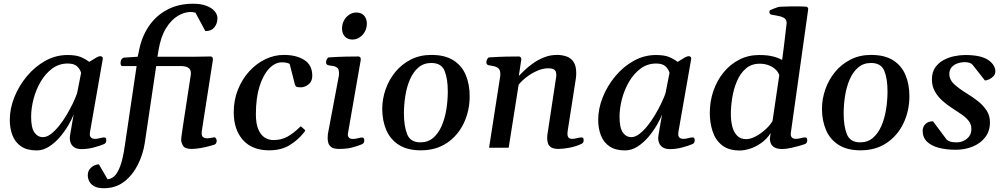

<svg xmlns="http://www.w3.org/2000/svg" viewBox="-20 -788 5362 1024"><path d="M175.8 14.2Q124 14.2 92.5 -7.3Q61 -28.8 46.6 -65.9Q32.2 -103 32.2 -148.4Q32.2 -209 56.6 -269.8Q81.1 -330.6 123.5 -381.6Q166 -432.6 221.7 -463.6Q277.3 -494.6 340.3 -494.6Q383.8 -494.6 408.7 -484.6Q433.6 -474.6 456.1 -458Q471.7 -466.8 488 -477.5Q504.4 -488.3 515.6 -488.3Q520.5 -488.3 524.7 -485.1Q528.8 -481.9 528.3 -474.1L460 -84Q459 -76.2 459 -71.8Q459 -60.5 466.1 -54Q473.1 -47.4 487.8 -47.4Q498 -47.4 513.2 -51.3Q528.3 -55.2 534.7 -55.2Q539.6 -55.2 543.2 -52.5Q546.9 -49.8 546.9 -40Q546.9 -32.7 543.9 -27.3Q541 -22 534.7 -19.5Q513.7 -10.3 480.2 -1.5Q446.8 7.3 414.1 7.3Q383.8 7.3 367.9 -8.8Q352.1 -24.9 352.1 -53.7Q352.1 -57.1 354.5 -71.8Q356.9 -86.4 360.4 -106.4Q363.8 -126.5 367.2 -146Q370.6 -165.5 373 -177.7Q363.8 -153.3 344.7 -120.6Q325.7 -87.9 299.6 -57.1Q273.4 -26.4 241.7 -6.1Q210 14.2 175.8 14.2ZM209 -56.6Q229.5 -56.6 251.2 -73Q272.9 -89.4 294.4 -116Q315.9 -142.6 334.7 -174.1Q353.5 -205.6 368.2 -236.1Q382.8 -266.6 391.1 -290.5L412.6 -399.4Q406.7 -419.9 390.6 -434.6Q374.5 -449.2 341.3 -449.2Q294.9 -449.2 258.5 -422.4Q222.2 -395.5 197 -352.5Q171.9 -309.6 158.9 -260Q146 -210.4 146 -164.6Q146 -106.4 163.6 -81.5Q181.2 -56.6 209 -56.6Z M534.7 215.8Q501 215.8 482.4 205.3Q463.9 194.8 456.1 179Q448.2 163.1 448.2 147Q448.2 127.4 458.3 114.3Q468.3 101.1 482.2 94.7Q496.1 88.4 507.3 88.4L553.7 168Q571.8 167 588.9 152.3Q606 137.7 620.6 99.6Q635.3 61.5 645.5 -9.8L708.5 -435.5H630.9Q626.5 -436 624.5 -442.1Q622.6 -448.2 623 -454.1Q623.5 -465.8 628.4 -471.9Q633.3 -478 639.2 -480.5L714.4 -485.4L720.2 -512.2Q734.4 -590.3 773.4 -647.7Q812.5 -705.1 872.3 -736.6Q932.1 -768.1 1009.3 -768.1Q1052.7 -768.1 1081.5 -756.8Q1110.4 -745.6 1125 -728Q1139.6 -710.4 1139.6 -690.9Q1139.6 -662.1 1123.3 -642.1Q1106.9 -622.1 1075.2 -622.1L1022.5 -720.2Q1010.7 -724.1 996.1 -724.1Q963.9 -724.1 929 -703.6Q894 -683.1 865.7 -637.9Q837.4 -592.8 825.2 -519L819.8 -485.4H1000Q1012.2 -485.4 1028.3 -485.6Q1044.4 -485.8 1060.3 -486.1Q1076.2 -486.3 1088.1 -486.6Q1100.1 -486.8 1104 -486.8Q1107.9 -486.8 1112.1 -482.9Q1116.2 -479 1115.2 -467.3L1055.7 -85.4H1056.2Q1055.7 -82.5 1055.7 -76.7Q1055.7 -61 1064.2 -55.7Q1072.8 -50.3 1084 -50.3Q1092.3 -50.3 1101.1 -51.8Q1109.9 -53.2 1116.7 -54.7Q1121.6 -55.7 1123.5 -55.7Q1130.4 -55.7 1135.3 -41.5Q1135.7 -40 1135.7 -37.1Q1135.7 -31.7 1133.1 -25.4Q1130.4 -19 1123.5 -16.6Q1099.6 -8.8 1076.4 -3.7Q1053.2 1.5 1034.2 3.9Q1015.1 6.3 1002 6.3Q966.3 6.3 956.3 -10.7Q946.3 -27.8 946.3 -41.5Q946.3 -46.4 947 -53.5Q947.8 -60.5 950.2 -78.1Q952.6 -95.7 958 -131.1Q963.4 -166.5 972.7 -226.6Q981.9 -286.6 996.1 -379.9Q997.1 -384.8 997.6 -388.9Q998 -393.1 998 -397Q998 -413.1 990.7 -421.1Q983.4 -429.2 972.7 -432.1Q961.9 -435.1 951.2 -435.5H813L752.4 -27.3Q743.2 34.7 715.3 90.3Q687.5 146 642.1 180.9Q596.7 215.8 534.7 215.8Z M1493.7 -495.1Q1560.5 -495.1 1603 -468Q1645.5 -440.9 1645.5 -383.8Q1645.5 -353.5 1625.5 -337.9Q1605.5 -322.3 1584.5 -322.3Q1570.3 -322.3 1563 -324.5Q1555.7 -326.7 1551.3 -343.3L1524.9 -446.8Q1520.5 -450.2 1509.8 -452.9Q1499 -455.6 1483.9 -455.6Q1447.3 -455.6 1415.5 -422.6Q1383.8 -389.6 1364.3 -327.6Q1344.7 -265.6 1344.7 -178.7Q1344.7 -128.4 1357.7 -98.1Q1370.6 -67.9 1391.8 -54.4Q1413.1 -41 1438 -41Q1480 -41 1512 -58.6Q1543.9 -76.2 1576.2 -107.4Q1578.6 -110.4 1581.1 -112.5Q1583.5 -114.7 1586.9 -112.3L1605 -96.2Q1607.4 -94.2 1607.4 -91.8Q1607.4 -89.4 1605.2 -87.2Q1603 -85 1602.1 -82.5Q1568.4 -40 1523.7 -13.2Q1479 13.7 1415.5 13.7Q1324.7 13.7 1275.6 -41.5Q1226.6 -96.7 1226.6 -189Q1226.6 -253.9 1248.8 -309.6Q1271 -365.2 1308.8 -407Q1346.7 -448.7 1394.5 -471.9Q1442.4 -495.1 1493.7 -495.1Z M1788.6 6.3Q1760.3 6.3 1747.3 -3.2Q1734.4 -12.7 1731 -25.9Q1727.5 -39.1 1727.5 -49.3Q1727.5 -63.5 1728.5 -72.3L1787.1 -383.3Q1787.6 -387.2 1787.8 -390.6Q1788.1 -394 1788.1 -397Q1788.1 -419.4 1777.6 -427.2Q1767.1 -435.1 1752.9 -436.5Q1738.8 -438 1728 -440.9Q1723.1 -443.4 1720.7 -447.3Q1718.3 -451.2 1719.2 -460.4Q1720.2 -466.3 1724.1 -473.9Q1728 -481.4 1733.9 -481.9Q1785.6 -485.4 1827.9 -486.1Q1870.1 -486.8 1892.1 -486.8Q1896 -486.8 1900.6 -482.9Q1905.3 -479 1903.8 -467.3L1835 -72.3Q1835 -60.1 1841.6 -53.5Q1848.1 -46.9 1863.8 -46.9Q1874 -46.9 1888.9 -50.8Q1903.8 -54.7 1911.1 -54.7Q1916 -54.7 1919.4 -51.5Q1922.9 -48.3 1922.9 -38.6Q1922.9 -24.9 1911.1 -19Q1888.2 -9.3 1859.1 -1.5Q1830.1 6.3 1788.6 6.3ZM1859.4 -577.1Q1833.5 -577.1 1818.8 -593.8Q1804.2 -610.4 1804.2 -635.7Q1804.2 -659.7 1814.5 -678.7Q1824.7 -697.8 1842.3 -709.5Q1859.9 -721.2 1881.3 -721.2Q1907.2 -721.2 1921.9 -704.6Q1936.5 -688 1936.5 -662.1Q1936.5 -639.2 1926.3 -619.9Q1916 -600.6 1898.4 -588.9Q1880.9 -577.1 1859.4 -577.1Z M2018.6 -206.5Q2018.6 -259.8 2036.4 -311Q2054.2 -362.3 2088.1 -403.8Q2122.1 -445.3 2170.7 -470.2Q2219.2 -495.1 2280.3 -495.1Q2353.5 -495.1 2398.4 -466.3Q2443.4 -437.5 2464.1 -387.9Q2484.9 -338.4 2484.9 -275.4Q2484.9 -197.3 2453.6 -131.3Q2422.4 -65.4 2364 -25.9Q2305.7 13.7 2224.1 13.7Q2153.3 13.7 2107.9 -14.9Q2062.5 -43.5 2040.8 -93.3Q2019 -143.1 2018.6 -206.5ZM2222.2 -28.8Q2262.2 -28.8 2290 -52.5Q2317.9 -76.2 2335.2 -115.7Q2352.5 -155.3 2360.4 -203.6Q2368.2 -252 2368.2 -301.3Q2368.2 -368.2 2351.1 -410.2Q2334 -452.1 2280.3 -452.1Q2240.2 -452.1 2212.4 -428.7Q2184.6 -405.3 2167.2 -366Q2149.9 -326.7 2142.1 -278.8Q2134.3 -231 2134.3 -182.6Q2134.3 -115.2 2151.6 -72Q2168.9 -28.8 2222.2 -28.8Z M3051.3 -369.6 3007.3 -87.4Q3006.3 -79.1 3006.3 -74.2Q3006.3 -62 3012 -54.7Q3017.6 -47.4 3032.2 -47.4Q3042 -47.4 3056.9 -51Q3071.8 -54.7 3079.6 -55.2Q3085 -55.7 3088.9 -52.7Q3092.8 -49.8 3092.8 -40Q3092.8 -26.4 3082 -21Q3051.3 -6.8 3018.6 -0.5Q2985.8 5.9 2960 6.3Q2931.2 6.3 2918.2 -2.9Q2905.3 -12.2 2901.9 -25.4Q2898.4 -38.6 2898.4 -49.8Q2898.4 -58.1 2898.9 -63.7Q2899.4 -69.3 2899.4 -69.3L2945.8 -375Q2946.8 -379.4 2946.8 -382.8Q2946.8 -386.2 2946.8 -389.6Q2946.8 -408.7 2936.3 -416.3Q2925.8 -423.8 2903.3 -423.8Q2875.5 -423.8 2845 -410.4Q2814.5 -397 2788.3 -377Q2762.2 -356.9 2746.1 -336.4L2692.9 0H2588.4L2647.5 -379.9Q2648.4 -383.8 2648.4 -387Q2648.4 -390.1 2648.4 -393.6Q2648.4 -416.5 2636.5 -425Q2624.5 -433.6 2609.1 -435.8Q2593.8 -438 2583 -440.9Q2578.1 -443.4 2575.7 -447.3Q2573.2 -451.2 2574.2 -460.4Q2575.2 -466.3 2579.1 -473.9Q2583 -481.4 2588.9 -481.9Q2640.6 -485.4 2683.3 -486.1Q2726.1 -486.8 2748 -486.8Q2752 -486.8 2756.8 -482.9Q2761.7 -479 2759.8 -467.3L2747.1 -383.3Q2757.3 -393.6 2776.4 -412.1Q2795.4 -430.7 2822 -449.7Q2848.6 -468.8 2881.3 -481.9Q2914.1 -495.1 2950.7 -495.1Q2977.1 -495.1 3000.5 -487.3Q3023.9 -479.5 3038.6 -458.5Q3053.2 -437.5 3053.2 -397.9Q3053.2 -391.1 3052.7 -384.3Q3052.2 -377.4 3051.3 -369.6Z M3314 14.2Q3262.2 14.2 3230.7 -7.3Q3199.2 -28.8 3184.8 -65.9Q3170.4 -103 3170.4 -148.4Q3170.4 -209 3194.8 -269.8Q3219.2 -330.6 3261.7 -381.6Q3304.2 -432.6 3359.9 -463.6Q3415.5 -494.6 3478.5 -494.6Q3522 -494.6 3546.9 -484.6Q3571.8 -474.6 3594.2 -458Q3609.9 -466.8 3626.2 -477.5Q3642.6 -488.3 3653.8 -488.3Q3658.7 -488.3 3662.8 -485.1Q3667 -481.9 3666.5 -474.1L3598.1 -84Q3597.2 -76.2 3597.2 -71.8Q3597.2 -60.5 3604.2 -54Q3611.3 -47.4 3626 -47.4Q3636.2 -47.4 3651.4 -51.3Q3666.5 -55.2 3672.9 -55.2Q3677.7 -55.2 3681.4 -52.5Q3685.1 -49.8 3685.1 -40Q3685.1 -32.7 3682.1 -27.3Q3679.2 -22 3672.9 -19.5Q3651.9 -10.3 3618.4 -1.5Q3585 7.3 3552.2 7.3Q3522 7.3 3506.1 -8.8Q3490.2 -24.9 3490.2 -53.7Q3490.2 -57.1 3492.7 -71.8Q3495.1 -86.4 3498.5 -106.4Q3502 -126.5 3505.4 -146Q3508.8 -165.5 3511.2 -177.7Q3502 -153.3 3482.9 -120.6Q3463.9 -87.9 3437.7 -57.1Q3411.6 -26.4 3379.9 -6.1Q3348.1 14.2 3314 14.2ZM3347.2 -56.6Q3367.7 -56.6 3389.4 -73Q3411.1 -89.4 3432.6 -116Q3454.1 -142.6 3472.9 -174.1Q3491.7 -205.6 3506.3 -236.1Q3521 -266.6 3529.3 -290.5L3550.8 -399.4Q3544.9 -419.9 3528.8 -434.6Q3512.7 -449.2 3479.5 -449.2Q3433.1 -449.2 3396.7 -422.4Q3360.4 -395.5 3335.2 -352.5Q3310.1 -309.6 3297.1 -260Q3284.2 -210.4 3284.2 -164.6Q3284.2 -106.4 3301.8 -81.5Q3319.3 -56.6 3347.2 -56.6Z M3925.8 14.6Q3865.2 14.6 3830.3 -13.7Q3795.4 -42 3780.5 -87.9Q3765.6 -133.8 3765.6 -186Q3765.6 -247.6 3784.7 -303Q3803.7 -358.4 3838.9 -401.6Q3874 -444.8 3922.4 -469.7Q3970.7 -494.6 4028.8 -494.6Q4072.3 -494.6 4101.3 -487.3Q4130.4 -480 4151.4 -468.3L4160.6 -539.1L4174.8 -658.7Q4175.3 -662.1 4175.3 -666.5Q4175.3 -685.1 4159.7 -693.4Q4144 -701.7 4124.8 -704.3Q4105.5 -707 4093.3 -710Q4083.5 -712.9 4083.5 -724.6Q4083.5 -727.1 4084.5 -729.7Q4085.4 -732.4 4086.9 -733.4Q4095.2 -737.3 4105.5 -741.5Q4115.7 -745.6 4125.5 -748.8Q4135.3 -752 4141.6 -752Q4168.9 -753.4 4196.5 -753.9Q4224.1 -754.4 4246.8 -753.9Q4269.5 -753.4 4280.3 -752.4Q4284.2 -752 4287.8 -747.8Q4291.5 -743.7 4290 -735.4L4198.2 -82.5Q4197.3 -76.7 4197.3 -72.8Q4197.3 -61 4203.9 -54.2Q4210.4 -47.4 4226.1 -47.4Q4236.3 -47.4 4251.2 -51.3Q4266.1 -55.2 4272.9 -55.2Q4277.8 -55.2 4281.5 -52.5Q4285.2 -49.8 4285.2 -40Q4285.2 -34.2 4282.5 -28.1Q4279.8 -22 4272.9 -19.5Q4237.8 -7.8 4205.3 -0.5Q4172.9 6.8 4153.3 6.8Q4123.5 6.8 4108.9 -2.9Q4094.2 -12.7 4090.1 -25.6Q4085.9 -38.6 4085.9 -47.4Q4085.9 -50.3 4090.3 -78.6Q4069.3 -45.9 4040 -25.4Q4010.7 -4.9 3980.5 4.9Q3950.2 14.6 3925.8 14.6ZM3959.5 -45.9Q3982.4 -45.9 4009.8 -60.3Q4037.1 -74.7 4061.8 -96.9Q4086.4 -119.1 4100.1 -142.6L4136.2 -387.2Q4129.9 -405.3 4114.7 -418.9Q4099.6 -432.6 4078.4 -440.4Q4057.1 -448.2 4031.7 -448.2Q3987.3 -448.2 3957.5 -422.1Q3927.7 -396 3910.2 -354.5Q3892.6 -313 3885.3 -266.4Q3877.9 -219.7 3877.9 -179.2Q3877.9 -141.6 3886 -111.6Q3894 -81.5 3912.1 -63.7Q3930.2 -45.9 3959.5 -45.9Z M4363.8 -206.5Q4363.8 -259.8 4381.6 -311Q4399.4 -362.3 4433.3 -403.8Q4467.3 -445.3 4515.9 -470.2Q4564.5 -495.1 4625.5 -495.1Q4698.7 -495.1 4743.7 -466.3Q4788.6 -437.5 4809.3 -387.9Q4830.1 -338.4 4830.1 -275.4Q4830.1 -197.3 4798.8 -131.3Q4767.6 -65.4 4709.2 -25.9Q4650.9 13.7 4569.3 13.7Q4498.5 13.7 4453.1 -14.9Q4407.7 -43.5 4386 -93.3Q4364.3 -143.1 4363.8 -206.5ZM4567.4 -28.8Q4607.4 -28.8 4635.3 -52.5Q4663.1 -76.2 4680.4 -115.7Q4697.8 -155.3 4705.6 -203.6Q4713.4 -252 4713.4 -301.3Q4713.4 -368.2 4696.3 -410.2Q4679.2 -452.1 4625.5 -452.1Q4585.4 -452.1 4557.6 -428.7Q4529.8 -405.3 4512.5 -366Q4495.1 -326.7 4487.3 -278.8Q4479.5 -231 4479.5 -182.6Q4479.5 -115.2 4496.8 -72Q4514.2 -28.8 4567.4 -28.8Z M5077.1 10.7Q5026.9 10.7 4986.8 0.2Q4946.8 -10.3 4923.8 -32.7Q4900.9 -55.2 4900.9 -90.3Q4900.9 -111.8 4915.5 -126.5Q4930.2 -141.1 4956.1 -141.1L5029.3 -43Q5039.1 -34.7 5051.3 -31.7Q5063.5 -28.8 5084 -28.8Q5101.1 -28.8 5119.1 -36.9Q5137.2 -44.9 5149.4 -61.5Q5161.6 -78.1 5160.6 -103.5Q5159.7 -127.4 5144.5 -145.5Q5129.4 -163.6 5106 -179.4Q5082.5 -195.3 5055.7 -212.9Q5029.3 -230 5005.1 -251.7Q4981 -273.4 4965.6 -301.3Q4950.2 -329.1 4950.2 -364.3Q4950.2 -402.8 4967.8 -428Q4985.4 -453.1 5012.7 -467.8Q5040 -482.4 5070.6 -488.5Q5101.1 -494.6 5127.4 -494.6Q5209 -494.6 5247.8 -469.7Q5286.6 -444.8 5288.6 -408.7Q5289.1 -393.6 5279.1 -382.3Q5269 -371.1 5255.6 -365Q5242.2 -358.9 5232.9 -358.9L5166 -443.8Q5159.7 -450.2 5149.4 -453.4Q5139.2 -456.5 5126 -456.5Q5105.5 -456.5 5085.9 -449.7Q5066.4 -442.9 5054.4 -428.2Q5042.5 -413.6 5043 -390.1Q5044.4 -361.3 5069.6 -338.4Q5094.7 -315.4 5134.8 -290.5Q5166.5 -271.5 5195.1 -249Q5223.6 -226.6 5241.7 -199Q5259.8 -171.4 5259.8 -136.2Q5259.8 -88.9 5234.6 -56.2Q5209.5 -23.4 5167.7 -6.3Q5126 10.7 5077.1 10.7Z"/></svg>

Font: Gelasio Medium
Style: Italic
Weight: 500
Italic angle: -8.5°
Designer: Eben Sorkin
Foundry: Eben Sorkin
Version: Version 1.008